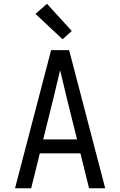

<svg xmlns="http://www.w3.org/2000/svg" viewBox="-20 -1002 640 1022"><path d="M60 0 188 -490 252 -735H348L412 -490L540 0H454L408 -186H192L146 0ZM390 -260 333 -490Q325 -525 316.5 -559.5Q308 -594 300 -628Q292 -594 283.5 -559.5Q275 -525 267 -490L210 -260ZM313 -793 169 -928 230 -982 362 -837Z"/></svg>

Font: Iosevka Aile
Style: Regular
Weight: 400
Designer: Belleve Invis
Foundry: Belleve Invis
Version: Version 28.0.1; ttfautohint (v1.8.4)